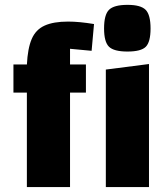

<svg xmlns="http://www.w3.org/2000/svg" viewBox="-20 -763 687 783"><path d="M265.6 0H89.6V-498.6Q92.8 -565.5 109.3 -603.9Q125.7 -642.2 161.9 -658.6Q198 -675 257.7 -675Q280.7 -675 306.8 -672.5Q332.8 -670 363.4 -665L353.6 -555.8L265.6 -564ZM330.4 -500V-385.4H34.8V-500ZM411.6 -479.3 587.6 -501.9V0H411.6ZM499.8 -552.8Q444.6 -552.8 424.5 -572.4Q404.4 -592 404.4 -647Q404.4 -702.9 424.6 -723Q444.8 -743.2 500.1 -743.2Q553.8 -743.2 573.9 -723Q594 -702.7 594 -646.7Q594 -592.2 574.8 -572.5Q555.6 -552.8 499.8 -552.8Z"/></svg>

Font: Changa
Style: Regular
Weight: 400
Designer: Eduardo Rodriguez Tunni
Foundry: Eduardo Rodriguez Tunni
Version: Version 3.003